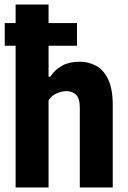

<svg xmlns="http://www.w3.org/2000/svg" viewBox="-20 -828 564 848"><path d="M49 0V-626H1V-726H49V-808H194.5V-726H320V-626H194.5V-489H201.5Q223 -521 254.8 -538.2Q286.5 -555.5 332 -555.5Q372 -555.5 405 -537.2Q438 -519 458 -477Q478 -435 478 -363V0H332.5V-351Q332.5 -394 315.8 -409.8Q299 -425.5 272.5 -425.5Q253.5 -425.5 231 -416Q208.5 -406.5 194.5 -385V0Z"/></svg>

Font: Encode Sans Cnd
Style: Bold
Weight: 700
Width: 3
Designer: Multiple Designers
Foundry: Impallari Type
Version: Version 3.002; ttfautohint (v1.8.3) -l 8 -r 50 -G 200 -x 14 